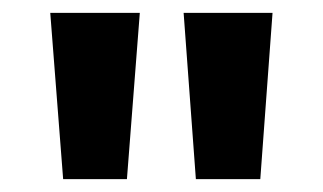

<svg xmlns="http://www.w3.org/2000/svg" viewBox="-20 -734 501 298"><path d="M197 -714 177 -456H78L58 -714ZM403 -714 384 -456H284L265 -714Z"/></svg>

Font: Noto Sans SemiCondensed
Style: Bold
Weight: 700
Width: 4
Designer: Monotype Design Team
Foundry: Monotype Imaging Inc.
Version: Version 2.013; ttfautohint (v1.8.4.7-5d5b)